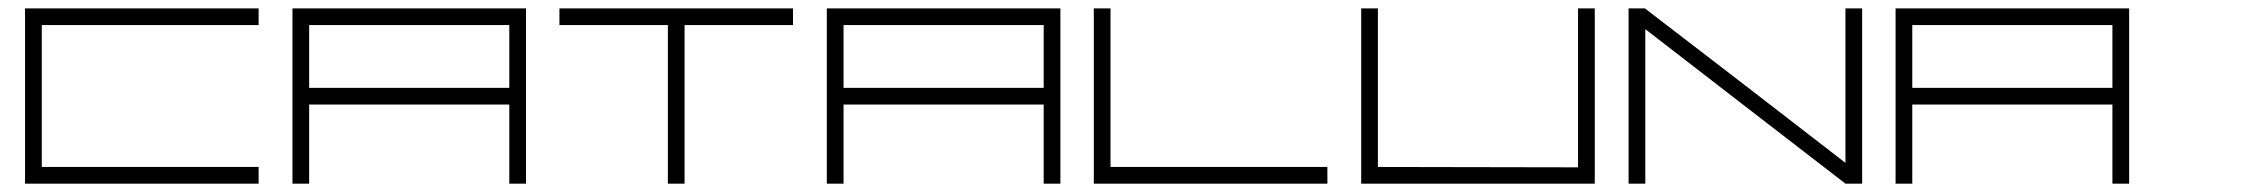

<svg xmlns="http://www.w3.org/2000/svg" viewBox="-20 -440 5431 460"><path d="M599.6 -419.9Q599.6 -400.4 599.6 -379.9Q339.8 -379.9 80.1 -379.9Q80.1 -210 80.1 -40Q339.8 -40 599.6 -40Q599.6 -19.5 599.6 0Q320.3 0 40 0Q40 -210 40 -419.9Q320.3 -419.9 599.6 -419.9Z M680.7 0Q680.7 0 680.7 -210Q680.7 -419.9 680.7 -419.9Q867.2 -419.9 1240.2 -419.9Q1240.2 -314.5 1240.2 0Q1230.5 0 1200.2 0Q1200.2 -47.9 1200.2 -189.5Q1081.1 -189.5 720.7 -189.5Q720.7 -142.6 720.7 0Q710.9 0 680.7 0ZM720.7 -379.9Q720.7 -342.8 720.7 -229.5Q840.8 -229.5 1200.2 -229.5Q1200.2 -267.6 1200.2 -379.9Q1081.1 -379.9 720.7 -379.9Z M1320.3 -419.9Q1320.3 -419.9 1600.6 -419.9Q1879.9 -419.9 1879.9 -419.9Q1879.9 -406.2 1879.9 -379.9Q1815.4 -379.9 1620.1 -379.9Q1620.1 -285.2 1620.1 0Q1610.4 0 1600.6 0Q1589.8 0 1580.1 0Q1580.1 -127 1580.1 -379.9Q1515.6 -379.9 1320.3 -379.9Q1320.3 -389.6 1320.3 -419.9Z M1960.9 0Q1960.9 0 1960.9 -210Q1960.9 -419.9 1960.9 -419.9Q2147.5 -419.9 2520.5 -419.9Q2520.5 -314.5 2520.5 0Q2510.7 0 2480.5 0Q2480.5 -47.9 2480.5 -189.5Q2361.3 -189.5 2001 -189.5Q2001 -142.6 2001 0Q1991.2 0 1960.9 0ZM2001 -379.9Q2001 -342.8 2001 -229.5Q2121.1 -229.5 2480.5 -229.5Q2480.5 -267.6 2480.5 -379.9Q2361.3 -379.9 2001 -379.9Z M2600.6 -419.9Q2610.4 -419.9 2620.1 -419.9Q2630.9 -419.9 2640.6 -419.9Q2640.6 -293 2640.6 -40Q2671.9 -40 2781.2 -40Q2890.6 -40 3160.2 -40Q3160.2 -30.3 3160.2 -19.5Q3160.2 -9.8 3160.2 0Q3113.3 0 3061.5 0Q3009.8 0 2956.1 0Q2857.4 0 2763.7 0Q2668.9 0 2600.6 0Q2600.6 -139.6 2600.6 -419.9Z M3281.2 -419.9Q3281.2 -325.2 3281.2 -40Q3401.4 -40 3760.7 -39.1Q3760.7 -134.8 3760.7 -419.9Q3771.5 -419.9 3800.8 -419.9Q3800.8 -315.4 3800.8 0Q3661.1 0 3241.2 0Q3241.2 -105.5 3241.2 -419.9Q3251 -419.9 3281.2 -419.9Z M3881.8 0Q3881.8 -80.1 3881.8 -197.3Q3881.8 -314.5 3881.8 -419.9Q3894.5 -419.9 3920.9 -419.9Q3920.9 -419.9 4161.1 -235.4Q4401.4 -49.8 4401.4 -49.8Q4401.4 -89.8 4401.4 -245.1Q4401.4 -400.4 4401.4 -419.9Q4415 -419.9 4441.4 -419.9Q4441.4 -315.4 4441.4 0Q4431.6 0 4421.9 0Q4412.1 0 4401.4 0Q4401.4 0 4162.1 -184.6Q3921.9 -370.1 3921.9 -370.1Q3921.9 -247.1 3921.9 0Q3912.1 0 3881.8 0Z M4521.5 0Q4521.5 0 4521.5 -210Q4521.5 -419.9 4521.5 -419.9Q4708 -419.9 5081.1 -419.9Q5081.1 -314.5 5081.1 0Q5071.3 0 5041 0Q5041 -47.9 5041 -189.5Q4921.9 -189.5 4561.5 -189.5Q4561.5 -142.6 4561.5 0Q4551.8 0 4521.5 0ZM4561.5 -379.9Q4561.5 -342.8 4561.5 -229.5Q4681.6 -229.5 5041 -229.5Q5041 -267.6 5041 -379.9Q4921.9 -379.9 4561.5 -379.9Z"/></svg>

Font: Cataluna 
Style: Lite
Weight: 400
Version: Version 1.0